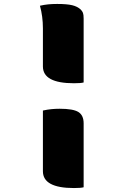

<svg xmlns="http://www.w3.org/2000/svg" viewBox="-20 -786 640 971"><path d="M182 -757Q204 -762 224 -764Q244 -766 269 -766Q319 -766 345.5 -759.5Q372 -753 388 -738Q396 -730 399.5 -721Q403 -712 403 -692V-369Q390 -365 354 -365Q197 -365 197 -450V-642Q197 -703 182 -757ZM197 -227Q220 -232 240 -234Q260 -236 282 -236Q350 -236 376.5 -219.5Q403 -203 403 -162V161Q390 165 354 165Q197 165 197 80Z"/></svg>

Font: Recursive Mn Csl St Blk
Style: Regular
Weight: 900
Monospace: yes
Version: Version 1.079;hotconv 1.0.112;makeotfexe 2.5.65598; ttfautoh